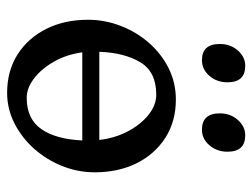

<svg xmlns="http://www.w3.org/2000/svg" viewBox="-106 -601 722 550"><g transform="rotate(90 255.0 -326.0)"><path d="M473.6 -236.8Q473.6 -188 455.6 -143.1Q437.5 -98.1 405.8 -62.5Q374 -26.9 332.8 -6.1Q291.5 14.6 246.1 14.6Q182.6 14.6 135.5 -15.6Q88.4 -45.9 62.5 -98.1Q36.6 -150.4 36.6 -216.8Q36.6 -265.1 54 -310.3Q71.3 -355.5 102.5 -391.4Q133.8 -427.2 175.3 -448Q216.8 -468.8 265.1 -468.8Q328.1 -468.8 375 -438.5Q421.9 -408.2 447.8 -356Q473.6 -303.7 473.6 -236.8ZM380.9 -249.5Q375.5 -295.4 355.7 -332.3Q335.9 -369.1 308.3 -390.9Q280.8 -412.6 251 -412.6Q185.5 -412.6 158.2 -366.7Q130.9 -320.8 128.4 -249.5ZM129.9 -200.7Q136.2 -155.3 156.7 -119.4Q177.2 -83.5 204.8 -62.5Q232.4 -41.5 259.8 -41.5Q320.8 -41.5 349.9 -83.5Q378.9 -125.5 382.3 -200.7ZM215.8 -616.7Q215.8 -586.4 197.3 -564.9Q178.7 -543.5 152.3 -543.5Q106 -543.5 106 -594.7Q106 -625 124.5 -646.2Q143.1 -667.5 168.5 -667.5Q215.8 -667.5 215.8 -616.7ZM414.6 -616.7Q414.6 -586.4 396.2 -564.9Q377.9 -543.5 351.6 -543.5Q304.7 -543.5 304.7 -594.7Q304.7 -625 323.5 -646.2Q342.3 -667.5 367.7 -667.5Q414.6 -667.5 414.6 -616.7Z"/></g></svg>

Font: Gentium Book Plus
Style: Regular
Weight: 400
Designer: Victor Gaultney, Annie Olsen, Iska Routamaa, Becca Hirsbrunner
Foundry: SIL International
Version: Version 6.101